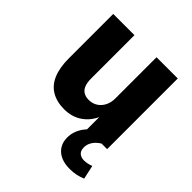

<svg xmlns="http://www.w3.org/2000/svg" viewBox="-191 -624 953 953"><g transform="rotate(45 285.5 -147.5)"><path d="M220 11Q168 11 131.5 -10.5Q95 -32 76.5 -75.5Q58 -119 58 -184V-496H207V-192Q207 -163 214.5 -144.5Q222 -126 237 -117Q252 -108 274 -108Q299 -108 319 -120.5Q339 -133 350.5 -155.5Q362 -178 362 -207V-496H511V0H371V-94H375Q355 -45 315 -17Q275 11 220 11ZM449 201Q393 201 361.5 173.5Q330 146 330 99Q330 56 357 18Q384 -20 429 -43L472 0Q458 8 446.5 20Q435 32 429 46Q423 60 423 76Q423 98 435.5 109.5Q448 121 470 121Q481 121 493 118.5Q505 116 518 111L534 184Q512 193 492.5 197Q473 201 449 201Z"/></g></svg>

Font: Nunito Sans 10pt SemiCondensed ExtraBold
Style: Regular
Weight: 800
Width: 4
Designer: Vernon Adams
Foundry: Vernon Adams
Version: Version 3.101;gftools[0.9.27]